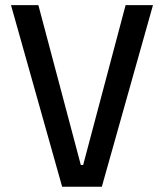

<svg xmlns="http://www.w3.org/2000/svg" viewBox="-20 -713 626 733"><path d="M217.3 0 22 -693.4H126.5L288.6 -83H297.4L459.5 -693.4H564L368.7 0Z"/></svg>

Font: CaskaydiaMono NF
Style: Regular
Weight: 400
Designer: Aaron Bell
Foundry: Saja Typeworks
Version: Version 2111.001; ttfautohint (v1.8.4);Nerd Fonts 3.1.1